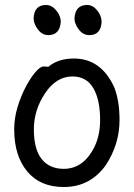

<svg xmlns="http://www.w3.org/2000/svg" viewBox="-20 -727 540 771"><path d="M236 24Q141 24 89 -39Q37 -102 37 -207Q37 -252 50 -295.5Q63 -339 82 -375.5Q101 -412 121 -436Q141 -460 155 -460Q172 -460 173 -458Q213 -492 277 -492Q386 -492 439 -376Q460 -322 460 -245Q460 -148 405 -64Q342 24 236 24ZM236 -49Q318 -49 362 -143Q382 -188 382 -245Q382 -327 354.5 -373.5Q327 -420 271 -420Q206 -420 161 -352.5Q116 -285 116 -208Q116 -127 147.5 -88Q179 -49 236 -49ZM174 -586Q149 -586 132 -609Q115 -632 115 -653Q117 -707 165 -707Q188 -707 206 -685Q224 -663 224 -639Q220 -586 174 -586ZM339 -586Q313 -586 296 -609Q279 -632 279 -653Q282 -707 330 -707Q353 -707 370.5 -685Q388 -663 388 -639Q385 -586 339 -586Z"/></svg>

Font: LXGW WenKai Mono Medium
Style: Regular
Weight: 500
Monospace: yes
Designer: LXGW / Fontworks Inc.
Foundry: LXGW / Fontworks Inc.
Version: Version 1.520; June 14, 2025